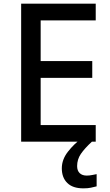

<svg xmlns="http://www.w3.org/2000/svg" viewBox="-20 -777 605 1053"><path d="M96 0V-757H505V-665H203V-442H486V-350H203V-91H505V0ZM437 256Q379 256 349 226.5Q319 197 319 146Q319 98 352.5 55Q386 12 428 -18L484 0Q444 37 423.5 67Q403 97 403 134Q403 159 417 172.5Q431 186 456 186Q470 186 487.5 182.5Q505 179 510 178V245Q494 249 478 252.5Q462 256 437 256Z"/></svg>

Font: Menbere
Style: Regular
Weight: 400
Designer: Aleme Tadesse
Foundry: Sorkin Type Co
Version: Version 1.000